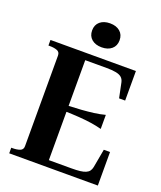

<svg xmlns="http://www.w3.org/2000/svg" viewBox="-165 -1026 950 1130"><g transform="rotate(20 310.5 -461.0)"><path d="M585 -210V0H30V-35H38Q65 -35 84 -42Q103 -49 103 -71V-639Q103 -661 84 -668Q65 -675 38 -675H30V-710H565V-525H527L508 -617Q504 -637 491.5 -648Q479 -659 455.5 -663.5Q432 -668 397 -668H263V-42H405Q436 -42 457.5 -44.5Q479 -47 493 -53Q507 -59 514.5 -69Q522 -79 525 -94L546 -210ZM247 -381Q300 -383 341.5 -386Q383 -389 418 -393.5Q453 -398 487 -407V-319Q453 -328 418 -333Q383 -338 341.5 -341Q300 -344 247 -345ZM327 -772Q288 -772 264.5 -792Q241 -812 241 -847Q241 -882 264.5 -902Q288 -922 327 -922Q366 -922 389.5 -902Q413 -882 413 -847Q413 -812 389.5 -792Q366 -772 327 -772Z"/></g></svg>

Font: Roboto Serif 144pt SemiBold
Style: Regular
Weight: 600
Version: Version 1.008